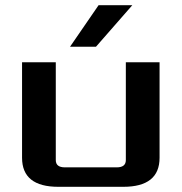

<svg xmlns="http://www.w3.org/2000/svg" viewBox="-20 -720 700 740"><path d="M65 -112V-480H195V-103Q195 -75 230 -75H430Q465 -75 465 -103V-480H595V-112Q595 0 455 0H205Q65 0 65 -112ZM250 -540 360 -700H490L350 -540Z"/></svg>

Font: Xolonium
Style: Regular
Weight: 400
Designer: Severin Meyer
Version: Version 4.2